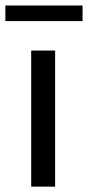

<svg xmlns="http://www.w3.org/2000/svg" viewBox="-41 -694 327 714"><path d="M164 0H75V-506H164ZM266 -615.5H-21V-673.5H266Z"/></svg>

Font: Verano Sans
Style: Regular
Weight: 400
Designer: Lukasz Dziedzic with Adam Twardoch and Botio Nikoltchev
Foundry: tyPoland Lukasz Dziedzic
Version: Version 3.001;December 28, 2019;FontCreator 12.0.0.2547 64-b